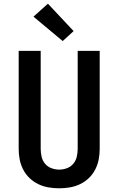

<svg xmlns="http://www.w3.org/2000/svg" viewBox="-20 -1010 640 1038"><path d="M300 8Q271 8 242 3Q213 -2 187 -14.5Q161 -27 140 -47Q119 -67 105.5 -93Q92 -119 86.5 -147.5Q81 -176 81 -205V-735H200V-205Q200 -184 205 -162.5Q210 -141 224 -124.5Q238 -108 258.5 -100.5Q279 -93 300 -93Q321 -93 341.5 -100.5Q362 -108 376 -124.5Q390 -141 395 -162.5Q400 -184 400 -205V-735H519V-205Q519 -176 513.5 -147.5Q508 -119 494.5 -93Q481 -67 460 -47Q439 -27 413 -14.5Q387 -2 358 3Q329 8 300 8ZM319 -788 161 -920 239 -990 378 -842Z"/></svg>

Font: Zed Sans Extended
Style: Bold
Weight: 700
Width: 7
Designer: Belleve Invis
Foundry: Belleve Invis
Version: Version 1.0.0; ttfautohint (v1.8.4)